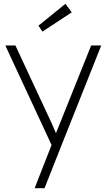

<svg xmlns="http://www.w3.org/2000/svg" viewBox="-20 -759 560 1009"><path d="M162 230 251 3 8 -520H61L254 -106Q259 -94 264 -82.5Q269 -71 274 -59Q277 -66 279.5 -72.5Q282 -79 285 -86L459 -520H512L305 0L214 230ZM203 -593 182 -624 324 -739 357 -694Z"/></svg>

Font: Lexend Deca ExtraLight
Style: Regular
Weight: 200
Designer: Bonnie Shaver-Troup, Thomas Jockin
Foundry: Lexend
Version: Version 1.008; ttfautohint (v1.8.4.7-5d5b)